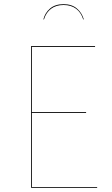

<svg xmlns="http://www.w3.org/2000/svg" viewBox="-20 -901 535 921"><path d="M436 -676H133V-363H393V-359H133V-4H446V0H129V-680H436ZM382 -808H379Q369 -841 345 -859Q321 -877 285 -877Q249 -877 225 -859Q201 -841 191 -808H188Q196 -840 220.5 -860.5Q245 -881 285 -881Q324 -881 348.5 -860.5Q373 -840 382 -808Z"/></svg>

Font: FiraGO Four
Style: Regular
Weight: 100
Designer: bBox Type
Foundry: bBox Type GmbH
Version: Version 1.001